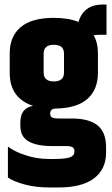

<svg xmlns="http://www.w3.org/2000/svg" viewBox="-20 -679 496 849"><path d="M451 -525H416Q408 -525 394 -523Q413 -491 413 -443V-357Q413 -283 367 -242Q321 -201 228 -199Q202 -199 202 -177Q202 -164 210.5 -159.5Q219 -155 242 -155H297Q374 -155 411.5 -124.5Q449 -94 449 -29V-4Q449 69 396 109.5Q343 150 238 150H201Q137 150 88 136.5Q39 123 15 106V-31Q43 -9 93 7.5Q143 24 197 24H218Q270 24 289.5 16.5Q309 9 309 -8V-13Q309 -33 275 -33H214Q142 -33 106 -54Q70 -75 70 -122V-138Q70 -201 126 -211Q23 -245 23 -357V-443Q23 -518 71.5 -559Q120 -600 218 -600Q283 -600 327 -582Q350 -659 435 -659H451ZM263 -358V-442Q263 -481 218 -481Q173 -481 173 -442V-358Q173 -319 218 -319Q263 -319 263 -358Z"/></svg>

Font: Khand
Style: Bold
Weight: 700
Designer: Devanagari: Sanchit Sawaria, Jyotish Sonowal; Latin: Satya Rajpurohit
Foundry: Indian Type Foundry
Version: Version 1.101;PS 1.0;hotconv 1.0.78;makeotf.lib2.5.61930; tt